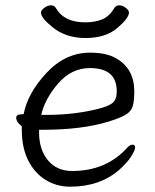

<svg xmlns="http://www.w3.org/2000/svg" viewBox="-20 -684 583 722"><path d="M155 -252Q267 -252 362 -278Q398 -289 408.5 -302Q419 -315 419 -341Q419 -428 318 -428Q249 -428 199 -370.5Q149 -313 135 -252ZM60 -254 69 -255Q84 -334 155 -410Q226 -486 319 -486Q381 -486 418 -464Q485 -425 485 -340Q485 -306 479.5 -286Q474 -266 454 -253.5Q434 -241 389 -227Q289 -196 140 -196H127V-186Q127 -121 160.5 -81Q194 -41 251 -41Q377 -41 455 -125Q468 -140 478 -140Q488 -140 488 -129.5Q488 -119 473.5 -96Q459 -73 429 -46Q356 18 244 18Q193 18 151.5 -7.5Q110 -33 86 -81Q62 -129 62 -195V-209Q41 -225 41 -241Q41 -254 60 -254ZM465 -637Q465 -616 421 -578.5Q377 -541 301.5 -541Q226 -541 176 -583Q134 -617 134 -637Q134 -645 146.5 -654.5Q159 -664 171.5 -664Q184 -664 190 -654Q221 -600 300 -600Q338 -600 365 -611.5Q392 -623 410 -654Q416 -664 428.5 -664Q441 -664 453 -654.5Q465 -645 465 -637Z"/></svg>

Font: LXGW WenKai
Style: Regular
Weight: 400
Designer: LXGW / Fontworks Inc.
Foundry: LXGW / Fontworks Inc.
Version: Version 1.520; June 14, 2025